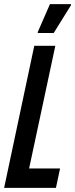

<svg xmlns="http://www.w3.org/2000/svg" viewBox="-21 -910 364 930"><path d="M-1 0 145 -688H247L120 -94H270L250 0ZM162 -750V-755L221 -890H323V-885L239 -750Z"/></svg>

Font: Saira ExtraCondensed SemiBold
Style: Italic
Weight: 600
Width: 2
Italic angle: -12°
Designer: Hector Gatti with collaboration of the Omnibus-Type team
Foundry: Omnibus-Type
Version: Version 1.101